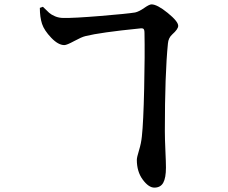

<svg xmlns="http://www.w3.org/2000/svg" viewBox="-20 -802 1040 877"><path d="M628 -179Q635 -242 638.5 -397Q642 -552 640 -651Q640 -666 635.5 -670Q631 -674 618 -672Q438 -654 370 -637Q353 -633 319 -614.5Q285 -596 274 -596Q246 -596 214 -629.5Q182 -663 172 -693Q162 -724 162 -766L176 -771Q195 -752 204.5 -743.5Q214 -735 231.5 -727.5Q249 -720 270 -720Q316 -719 438 -729Q560 -739 597 -745Q615 -749 638.5 -765.5Q662 -782 672 -782Q698 -782 746 -743Q794 -704 794 -684Q794 -669 767 -645Q749 -629 747 -603Q733 -464 733 -203Q733 -169 735.5 -114Q738 -59 738 -37Q738 11 725.5 33Q713 55 685 55Q659 55 632 18.5Q605 -18 605 -72Q605 -83 615 -115.5Q625 -148 628 -179Z"/></svg>

Font: Swei Spring CJKtc
Style: Bold
Weight: 700
Version: Version 1.021